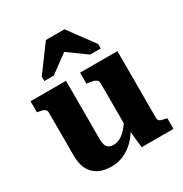

<svg xmlns="http://www.w3.org/2000/svg" viewBox="-184 -937 1036 1087"><g transform="rotate(-30 333.5 -393.5)"><path d="M252 -540V-158Q252 -136 257 -121Q262 -106 274 -98.5Q286 -91 306 -91Q328 -91 350 -103Q372 -115 394 -140.5Q416 -166 438 -206L437 -130Q415 -86 384 -55Q353 -24 315 -7Q277 10 234 10Q185 10 150 -8Q115 -26 96.5 -61.5Q78 -97 78 -149V-432Q78 -448 67 -455Q56 -462 31 -466L20 -468V-540ZM588 -540V-102Q588 -92 593.5 -86Q599 -80 610 -77Q621 -74 637 -71L643 -69V0H435L422 -121L415 -129V-431Q415 -448 400 -455.5Q385 -463 361 -466L344 -468V-540ZM390 -797H269L145 -629V-600H207L367 -718L283 -717L445 -600H514V-629Z"/></g></svg>

Font: Roboto Serif SemiCondensed
Style: Bold
Weight: 700
Width: 4
Designer: Greg Gazdowicz
Foundry: Commercial Type
Version: Version 1.007